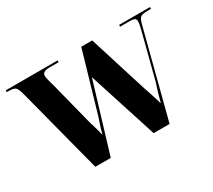

<svg xmlns="http://www.w3.org/2000/svg" viewBox="-111 -732 1030 927"><g transform="rotate(-30 404.5 -268.0)"><path d="M186 0H272L388 -383L511 0H600L723 -476Q731 -510 741 -518Q751 -526 782 -526H800V-536H628V-526H678Q703 -526 709.5 -521Q716 -516 716 -505Q716 -494 712 -477Q708 -460 702 -437L643 -208Q625 -154 614 -110H612Q604 -140 594 -169Q584 -198 576 -223L478 -536H417L320 -203Q315 -187 307.5 -165.5Q300 -144 294 -119H292Q287 -142 280.5 -163.5Q274 -185 269 -202L210 -434Q204 -457 199 -474Q194 -491 194 -502Q194 -526 234 -526H285V-536H-4V-526H7Q35 -526 44.5 -517Q54 -508 63 -473Z"/></g></svg>

Font: Noto Serif Display SemiCondensed Extra
Style: Regular
Weight: 800
Width: 4
Designer: Monotype Design Team
Foundry: Monotype Imaging Inc.
Version: Version 1.900